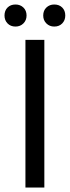

<svg xmlns="http://www.w3.org/2000/svg" viewBox="-26 -833 310 853"><path d="M-6 -764Q-6 -786 7.5 -799.5Q21 -813 43 -813Q64 -813 78 -799.5Q92 -786 92 -764Q92 -743 78 -729Q64 -715 43 -715Q21 -715 7.5 -729Q-6 -743 -6 -764ZM87 0V-656H171V0ZM166 -764Q166 -786 180 -799.5Q194 -813 215 -813Q237 -813 250.5 -799.5Q264 -786 264 -764Q264 -743 250.5 -729Q237 -715 215 -715Q194 -715 180 -729Q166 -743 166 -764Z"/></svg>

Font: RibengUni
Style: Regular
Weight: 400
Designer: (1) Dr. Andrew Glass (Program Manager at Microsoft Corporation)
(2) Bivuti Chakma (Suz Moriz)
(3) Paul D. Hunt (Adobe Co
Foundry: Bivuti Chakma and Jyoti Chakma
Version: Version 1.2020